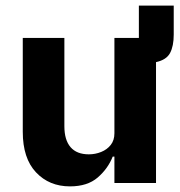

<svg xmlns="http://www.w3.org/2000/svg" viewBox="-20 -651 640 683"><path d="M229 12Q155 12 108 -38Q61 -88 61 -182V-516H209V-202Q209 -153 231 -127.5Q253 -102 296 -102Q319 -102 340 -110.5Q361 -119 374 -135.5Q387 -152 387 -177V-516H474V-631H598V-528Q598 -487 585 -462.5Q572 -438 535 -430V0H387V-94H381Q364 -51 327.5 -19.5Q291 12 229 12Z"/></svg>

Font: Lilex
Style: Regular
Weight: 400
Monospace: yes
Designer: Mike Abbink, Paul van der Laan, Pieter van Rosmalen, Mikhael Khrustik
Foundry: Mikhael Khrustik
Version: Version 2.510